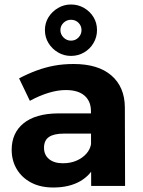

<svg xmlns="http://www.w3.org/2000/svg" viewBox="-20 -828 636 855"><path d="M264 -233Q220 -233 198 -218Q176 -203 176 -170Q176 -138 198.5 -119.5Q221 -101 260 -101Q294 -101 320.5 -112.5Q347 -124 364.5 -143.5Q382 -163 386 -189L409 -103Q386 -49 337 -21Q288 7 217 7Q160 7 118.5 -15Q77 -37 54.5 -75Q32 -113 32 -161Q32 -236 85 -279Q138 -322 237 -323H401V-233ZM385 -333Q385 -377 356.5 -402Q328 -427 273 -427Q237 -427 196 -414.5Q155 -402 113 -379L65 -479Q105 -500 143 -514Q181 -528 221 -535.5Q261 -543 308 -543Q417 -543 476 -492Q535 -441 536 -351L537 0H386ZM296 -808Q328 -808 354.5 -792.5Q381 -777 396.5 -751.5Q412 -726 412 -694Q412 -663 396.5 -636.5Q381 -610 354.5 -594.5Q328 -579 296 -579Q265 -579 238.5 -594.5Q212 -610 196 -636Q180 -662 180 -694Q180 -726 196 -751.5Q212 -777 238.5 -792.5Q265 -808 296 -808ZM296 -740Q277 -740 263 -726.5Q249 -713 249 -694Q249 -675 263 -661Q277 -647 296 -647Q316 -647 329.5 -661Q343 -675 343 -694Q343 -713 329.5 -726.5Q316 -740 296 -740Z"/></svg>

Font: Alexandria SemiBold
Style: Regular
Weight: 600
Designer: Mohamed Gaber
Foundry: Kief Type Foundry
Version: Version 5.100